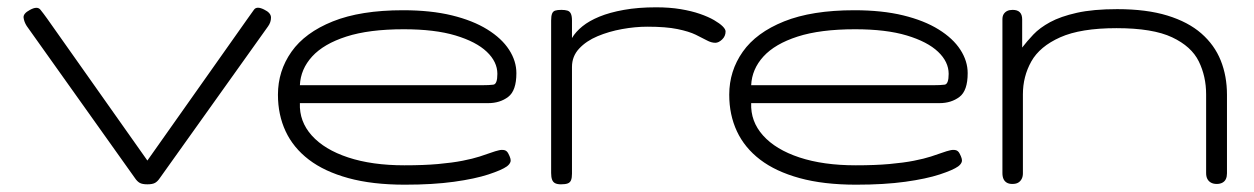

<svg xmlns="http://www.w3.org/2000/svg" viewBox="-20 -493 3430 525"><path d="M383 11Q369 11 362 7Q355 3 349 -6L53 -422Q46 -433 44.5 -444.5Q43 -456 62 -466Q82 -477 90.5 -466.5Q99 -456 109 -442L383 -54L657 -442Q667 -456 674.5 -466.5Q682 -477 702 -467Q721 -458 721 -445Q721 -432 713 -421L417 -6Q411 3 404 7Q397 11 383 11Z M1087 12Q998 12 932.5 -6Q867 -24 824.5 -56.5Q782 -89 761 -134Q740 -179 740 -234Q740 -299 777 -351.5Q814 -404 890 -434.5Q966 -465 1082 -465Q1158 -465 1215.5 -451Q1273 -437 1312.5 -412.5Q1352 -388 1372 -357Q1392 -326 1392 -293Q1392 -245 1369.5 -228Q1347 -211 1315 -211H800Q798 -161 832.5 -122.5Q867 -84 932 -62.5Q997 -41 1086 -41Q1139 -41 1178 -44.5Q1217 -48 1245 -53.5Q1273 -59 1291.5 -65Q1310 -71 1322.5 -75.5Q1335 -80 1344 -82Q1352 -84 1359 -82.5Q1366 -81 1370 -73Q1378 -58 1376 -51Q1374 -44 1366 -38Q1352 -28 1315.5 -16Q1279 -4 1221.5 4Q1164 12 1087 12ZM800 -260H1298Q1318 -260 1329 -261.5Q1340 -263 1340 -291Q1340 -324 1311 -351.5Q1282 -379 1225.5 -396Q1169 -413 1084 -413Q989 -413 927 -393Q865 -373 833.5 -338.5Q802 -304 800 -260Z M1514 11Q1504 11 1498 8Q1492 5 1489.5 -2Q1487 -9 1487 -20V-437Q1487 -449 1489.5 -455.5Q1492 -462 1498 -464Q1504 -466 1515 -466Q1525 -466 1531.5 -464Q1538 -462 1541 -455.5Q1544 -449 1544 -437V-389Q1554 -406 1572.5 -421Q1591 -436 1619 -447.5Q1647 -459 1686 -466Q1725 -473 1774 -473Q1811 -473 1841 -468Q1871 -463 1894 -455Q1917 -447 1932.5 -438Q1948 -429 1956 -421Q1964 -413 1964 -407Q1964 -394 1954.5 -385Q1945 -376 1936 -376Q1925 -376 1913 -382.5Q1901 -389 1882.5 -398Q1864 -407 1832.5 -413.5Q1801 -420 1750 -420Q1717 -420 1681 -413.5Q1645 -407 1614 -394Q1583 -381 1563.5 -360Q1544 -339 1544 -310V-18Q1544 -7 1541.5 -0.5Q1539 6 1532.5 8.5Q1526 11 1514 11Z M2321 12Q2232 12 2166.5 -6Q2101 -24 2058.5 -56.5Q2016 -89 1995 -134Q1974 -179 1974 -234Q1974 -299 2011 -351.5Q2048 -404 2124 -434.5Q2200 -465 2316 -465Q2392 -465 2449.5 -451Q2507 -437 2546.5 -412.5Q2586 -388 2606 -357Q2626 -326 2626 -293Q2626 -245 2603.5 -228Q2581 -211 2549 -211H2034Q2032 -161 2066.5 -122.5Q2101 -84 2166 -62.5Q2231 -41 2320 -41Q2373 -41 2412 -44.5Q2451 -48 2479 -53.5Q2507 -59 2525.5 -65Q2544 -71 2556.5 -75.5Q2569 -80 2578 -82Q2586 -84 2593 -82.5Q2600 -81 2604 -73Q2612 -58 2610 -51Q2608 -44 2600 -38Q2586 -28 2549.5 -16Q2513 -4 2455.5 4Q2398 12 2321 12ZM2034 -260H2532Q2552 -260 2563 -261.5Q2574 -263 2574 -291Q2574 -324 2545 -351.5Q2516 -379 2459.5 -396Q2403 -413 2318 -413Q2223 -413 2161 -393Q2099 -373 2067.5 -338.5Q2036 -304 2034 -260Z M2748 10Q2739 10 2733 6.5Q2727 3 2724 -3.5Q2721 -10 2721 -20V-440Q2721 -449 2724.5 -454.5Q2728 -460 2734 -463Q2740 -466 2749 -466Q2755 -466 2760 -464.5Q2765 -463 2768.5 -459.5Q2772 -456 2773.5 -451Q2775 -446 2775 -440V-363Q2788 -380 2805.5 -398.5Q2823 -417 2851.5 -432.5Q2880 -448 2924.5 -458Q2969 -468 3035 -468Q3115 -468 3172 -450.5Q3229 -433 3265 -401.5Q3301 -370 3318 -327.5Q3335 -285 3335 -234V-19Q3335 -10 3332 -3.5Q3329 3 3322.5 6.5Q3316 10 3307 10Q3298 10 3291.5 6.5Q3285 3 3281.5 -3.5Q3278 -10 3278 -20V-235Q3278 -284 3258 -325Q3238 -366 3185 -391Q3132 -416 3033 -416Q2935 -416 2879 -391Q2823 -366 2800 -325Q2777 -284 2777 -235V-19Q2777 -10 2773.5 -3.5Q2770 3 2764 6.5Q2758 10 2748 10Z"/></svg>

Font: Fredoka Expanded Light
Style: Regular
Weight: 300
Width: 7
Designer: Ben Nathan
Foundry: Milena B. Brandão, Ben Nathan
Version: Version 2.001